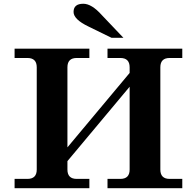

<svg xmlns="http://www.w3.org/2000/svg" viewBox="-20 -988 1031 1008"><path d="M660.6 -605V-634.8Q660.6 -683.6 611.8 -683.6H544.4V-732.4H937V-683.6H870.6Q821.8 -683.6 821.8 -634.8V-97.7Q821.8 -48.8 870.6 -48.8H937V0H544.4V-48.8H611.8Q660.6 -48.8 660.6 -97.7V-532.7L334 -142.1V-97.7Q334 -48.8 382.8 -48.8H449.2V0H56.6V-48.8H124Q172.9 -48.8 172.9 -97.7V-634.8Q172.9 -683.6 124 -683.6H56.6V-732.4H449.2V-683.6H382.8Q334 -683.6 334 -634.8V-214.4ZM565.4 -789.6 444.8 -848.6Q366.2 -886.2 366.2 -925.3Q366.2 -968.3 417.5 -968.3Q461.4 -968.3 514.6 -908.7L627.9 -789.6Z"/></svg>

Font: Munson
Style: Bold
Weight: 700
Designer: Paul James MIller
Foundry: High-Logic / Made with FontCreator
Version: Version 2.10;May 5, 2019;FontCreator 11.5.0.2430 64-bit